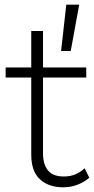

<svg xmlns="http://www.w3.org/2000/svg" viewBox="-20 -787 400 817"><path d="M317 -767 281 -570H240L262 -767ZM340 -71 360 -31Q340 -13 311 -1.5Q282 10 249 10Q187 10 150 -24Q113 -58 113 -129V-457H4V-500H113V-655H163V-500H347V-457H163V-135Q163 -88 184 -62Q205 -36 251 -36Q279 -36 300.5 -45Q322 -54 340 -71Z"/></svg>

Font: Prodigy Sans Light
Style: Regular
Weight: 300
Designer: Wei Huang
Foundry: Wei Huang
Version: Version 1.003; ttfautohint (v1.8.3)